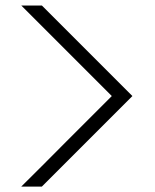

<svg xmlns="http://www.w3.org/2000/svg" viewBox="-20 -687 572 707"><path d="M134.2 0H58.3Q126.7 -67.5 225 -166.7Q293.3 -234.2 391.7 -333.3L58.3 -666.7H134.2L467.5 -333.3Z"/></svg>

Font: 0xA000-Squarish
Style: Squareish
Weight: 400
Version: Version 0.1